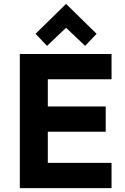

<svg xmlns="http://www.w3.org/2000/svg" viewBox="-20 -968 644 988"><path d="M82 0V-690H554V-560H226V-420H524V-290H226V-130H554V0ZM163 -794 320 -948 477 -794 418 -732 320 -825 222 -732Z"/></svg>

Font: Oxanium ExtraLight
Style: Bold
Weight: 700
Version: Version 2.000